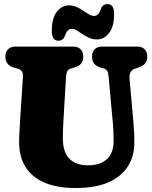

<svg xmlns="http://www.w3.org/2000/svg" viewBox="-20 -934 763 964"><path d="M546.5 -317.5 525.5 -547.5Q523.5 -569.5 518.2 -578Q513 -586.5 501.5 -590L486.5 -594.5Q463 -601.5 452.5 -614.8Q442 -628 442 -650Q442 -672.5 455 -686.2Q468 -700 492 -700H669.5Q693.5 -700 706.5 -686.2Q719.5 -672.5 719.5 -650Q719.5 -628 708 -615Q696.5 -602 675 -595L660 -590Q643.5 -585 636 -572.5Q628.5 -560 630.5 -538L650 -318.5Q652.5 -292.5 653.5 -267.8Q654.5 -243 654.5 -216Q654.5 -151 622.8 -99.8Q591 -48.5 525.8 -19.2Q460.5 10 359.5 10Q267 10 203.8 -17Q140.5 -44 108.2 -95.5Q76 -147 76 -220.5Q76 -233.5 76.8 -251.5Q77.5 -269.5 78.8 -291.5Q80 -313.5 81.5 -338.5L95 -546Q96 -565.5 90.5 -575.2Q85 -585 67 -590L52 -594Q7 -606.5 7 -650Q7 -672.5 20.2 -686.2Q33.5 -700 57.5 -700H348Q372 -700 385 -686.2Q398 -672.5 398 -650Q398 -627.5 387 -614.5Q376 -601.5 353.5 -595L335.5 -590Q323.5 -586.5 318 -576.5Q312.5 -566.5 311.5 -547L298.5 -329.5Q297 -302.5 296.2 -280.2Q295.5 -258 295.5 -242Q295.5 -170 328.5 -137Q361.5 -104 422 -104Q464.5 -104 493 -118.5Q521.5 -133 536 -160Q550.5 -187 550.5 -224Q550.5 -254 549.5 -274.8Q548.5 -295.5 546.5 -317.5ZM466.5 -736Q445.5 -736 427.8 -744Q410 -752 394.8 -762.5Q379.5 -773 366.2 -781Q353 -789 340.5 -789Q317.5 -789 306 -754Q297 -729.5 273 -729.5Q240 -729.5 240 -779.5Q240 -842 265 -874.5Q290 -907 326 -907Q347 -907 364.8 -899Q382.5 -891 397.8 -880.5Q413 -870 426.5 -862Q440 -854 452.5 -854Q476 -854 486.5 -889.5Q496 -913.5 520 -913.5Q553 -913.5 553 -863.5Q553 -801 527.8 -768.5Q502.5 -736 466.5 -736Z"/></svg>

Font: Fraunces 144pt S100 Black
Style: Regular
Weight: 900
Version: Version 1.000